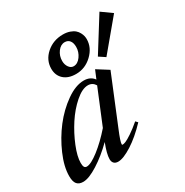

<svg xmlns="http://www.w3.org/2000/svg" viewBox="-161 -814 921 956"><g transform="rotate(-30 300.0 -336.0)"><path d="M456.5 -469.2 420.9 -492.7 539.6 -682.6 599.1 -640.1ZM284.2 -471.7Q240.2 -471.7 214.8 -494.6Q189.5 -517.6 189.5 -555.7Q189.5 -605.5 229 -640.4Q268.6 -675.3 324.7 -675.3Q346.7 -675.3 363.8 -669.2Q380.9 -663.1 390.6 -654.5Q400.4 -646 406.5 -634.5Q412.6 -623 414.6 -613.8Q416.5 -604.5 416.5 -596.2Q416.5 -547.4 376.7 -509.5Q336.9 -471.7 284.2 -471.7ZM293 -511.2Q316.4 -511.2 334 -535.6Q351.6 -560.1 351.6 -588.9Q351.6 -611.8 341.6 -624.8Q331.5 -637.7 313.5 -637.7Q290 -637.7 272.9 -614.7Q255.9 -591.8 255.9 -562.5Q255.9 -541.5 266.6 -526.4Q277.3 -511.2 293 -511.2ZM46.9 11.2Q22.5 11.2 11 -2.9Q-0.5 -17.1 -0.5 -48.3Q-0.5 -102.5 28.6 -169.4Q57.6 -236.3 100.8 -292.2Q144 -348.1 198.5 -386.5Q252.9 -424.8 299.8 -424.8Q337.9 -424.8 357.4 -397.5L377.4 -445.3L442.4 -404.3L329.1 -127.9Q305.2 -70.8 305.2 -55.2Q305.2 -51.3 309.1 -51.3Q315.4 -51.3 327.1 -55.9Q338.9 -60.5 364.3 -77.4Q389.6 -94.2 420.4 -120.6L431.6 -108.9Q378.9 -53.2 328.4 -21Q277.8 11.2 248 11.2Q232.4 11.2 224.1 2.7Q215.8 -5.9 215.8 -21Q215.8 -50.8 237.8 -107.4Q186 -56.2 132.8 -22.5Q79.6 11.2 46.9 11.2ZM82 -76.7Q82 -60.5 86.2 -53.2Q90.3 -45.9 100.1 -45.9Q124 -45.9 170.7 -82Q217.3 -118.2 264.6 -172.4L346.2 -370.6Q332 -394 305.7 -394Q272.9 -394 232.2 -358.4Q191.4 -322.8 158.9 -272.9Q126.5 -223.1 104.2 -168.2Q82 -113.3 82 -76.7Z"/></g></svg>

Font: Elstob 18pt Medium
Style: Italic
Weight: 500
Italic angle: -20°
Designer: Peter S. Baker
Version: Version 1.015